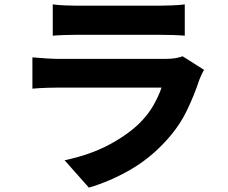

<svg xmlns="http://www.w3.org/2000/svg" viewBox="-20 -794 1040 877"><path d="M221 -774Q242 -771 273 -769.5Q304 -768 329 -768Q348 -768 387.5 -768Q427 -768 475 -768Q523 -768 571 -768Q619 -768 656.5 -768Q694 -768 711 -768Q735 -768 768.5 -769.5Q802 -771 824 -774V-631Q803 -633 770 -634Q737 -635 709 -635Q693 -635 655 -635Q617 -635 569 -635Q521 -635 473 -635Q425 -635 386.5 -635Q348 -635 329 -635Q305 -635 274.5 -634Q244 -633 221 -631ZM912 -475Q906 -465 900 -452Q894 -439 891 -431Q867 -358 833 -288Q799 -218 743 -156Q668 -72 575 -18.5Q482 35 386 63L275 -62Q390 -86 477.5 -132.5Q565 -179 621 -235Q659 -274 682 -315Q705 -356 718 -394Q707 -394 681.5 -394Q656 -394 620.5 -394Q585 -394 543.5 -394Q502 -394 459 -394Q416 -394 376.5 -394Q337 -394 304 -394Q271 -394 250 -394Q231 -394 196 -393Q161 -392 128 -389V-532Q162 -529 194 -527Q226 -525 250 -525Q266 -525 296 -525Q326 -525 365 -525Q404 -525 448 -525Q492 -525 536 -525Q580 -525 619.5 -525Q659 -525 689 -525Q719 -525 735 -525Q762 -525 782 -528.5Q802 -532 814 -537Z"/></svg>

Font: Noto Sans TC ExtraBold
Style: Regular
Weight: 800
Designer: Ryoko NISHIZUKA  (kana, bopomofo & ideographs); Paul D. Hunt (Latin, Greek & Cyrillic); Sandoll Communications , Soo-you
Foundry: Adobe
Version: Version 2.004-H2;hotconv 1.0.118;makeotfexe 2.5.65603